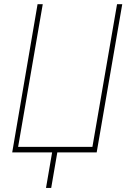

<svg xmlns="http://www.w3.org/2000/svg" viewBox="-20 -731 627 921"><path d="M160.2 -710.9H185.1L66.9 -26.4H423.3L541.5 -710.9H566.4L443.8 0H254.9L225.6 170.4H200.7L230 0H38.6Z"/></svg>

Font: Roboto Mono Thin
Style: Italic
Weight: 250
Designer: Google
Version: Version 2.000985; 2015; ttfautohint (v1.3)